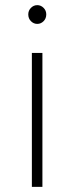

<svg xmlns="http://www.w3.org/2000/svg" viewBox="-20 -727 290 747"><path d="M160 -671Q160 -655 149.5 -644.5Q139 -634 125 -634Q111 -634 100.5 -644.5Q90 -655 90 -671Q90 -686 100.5 -696.5Q111 -707 125 -707Q139 -707 149.5 -696.5Q160 -686 160 -671ZM145 -521V0H104V-521Z"/></svg>

Font: Montserrat Ultra Light
Style: Regular
Weight: 200
Designer: Julieta Ulanovsky
Foundry: Julieta Ulanovsky
Version: Version 3.100;PS 003.100;hotconv 1.0.88;makeotf.lib2.5.64775